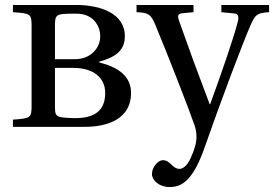

<svg xmlns="http://www.w3.org/2000/svg" viewBox="-20 -510 1102 772"><path d="M32 0H321C418 0 507 -35 507 -136C507 -204 455 -240 379 -259V-262C440 -279 482 -304 482 -364C482 -458 381 -490 286 -490H32V-461C104 -456 107 -454 107 -403V-87C107 -36 104 -34 32 -29ZM201 -90V-237H275C354 -237 403 -199 403 -136C403 -72 368 -35 283 -35H276C201 -38 201 -39 201 -90ZM201 -272V-400C201 -451 201 -455 276 -455H288C353 -455 383 -408 383 -364C383 -318 346 -272 281 -272Z M529 -461C577 -459 587 -453 605 -409C655 -289 738 -76 762 -7C768 10 770 25 770 42C770 65 761 95 746 127C731 160 713 169 702 169C692 169 683 166 665 148C655 139 647 134 635 134C616 134 591 161 591 190C591 214 619 242 661 242C701 242 752 230 803 82C865 -96 957 -340 988 -410C1006 -450 1012 -458 1062 -461V-490H870V-461L922 -456C939 -454 941 -442 936 -422C921 -362 869 -211 825 -91H823C777 -212 737 -321 700 -426C694 -444 692 -455 715 -457L758 -461V-490H529Z"/></svg>

Font: Lingua Franca
Style: Regular
Weight: 400
Version: Version 1.19